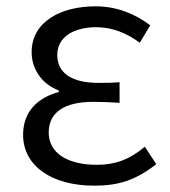

<svg xmlns="http://www.w3.org/2000/svg" viewBox="-20 -574 536 607"><path d="M278 13C354 13 409 -4 474 -55L438 -110C386 -67 341 -53 286 -53C192 -53 134 -91 134 -155C134 -218 182 -252 275 -252C302 -252 326 -251 358 -249V-314C331 -312 313 -312 291 -312C200 -312 161 -348 161 -400C161 -459 216 -488 284 -488C335 -488 379 -470 422 -439L455 -494C406 -531 348 -554 282 -554C173 -554 80 -506 80 -409C80 -358 110 -309 166 -288V-283C105 -267 53 -226 53 -148C53 -49 144 13 278 13Z"/></svg>

Font: ChiuKong Gothic MN Normal
Style: Regular
Weight: 350
Designer: Ryoko NISHIZUKA 西塚涼子 (kana, bopomofo & ideographs); Paul D. Hunt (Latin, Greek & Cyrillic); Sandoll Communications 산돌커뮤니
Foundry: Adobe
Version: Version 1.300